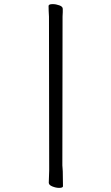

<svg xmlns="http://www.w3.org/2000/svg" viewBox="-20 -800 540 933"><path d="M267 113Q252 113 234.5 106Q217 99 217 88L219 29V5L218 -719Q216 -751 216 -771Q216 -780 236 -780Q252 -780 268.5 -774Q285 -768 285 -757V-741Q284 -731 284 -720L283 4Q284 9 284 17Q284 25 285 33L286 105Q286 113 267 113Z"/></svg>

Font: LXGW WenKai Mono Lite
Style: Regular
Weight: 400
Monospace: yes
Designer: LXGW / Fontworks Inc.
Foundry: LXGW / Fontworks Inc.
Version: Version 1.520; June 14, 2025